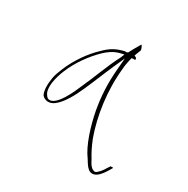

<svg xmlns="http://www.w3.org/2000/svg" viewBox="-160 -702 977 996"><g transform="rotate(30 328.0 -204.0)"><path d="M94 -176C87 -136 88 -95 100 -75C117 -56 146 -51 174 -73C209 -100 240 -155 265 -212C290 -267 312 -325 337 -381L369 -453L363 -380C356 -297 360 -220 374 -143C390 -60 420 39 463 96C480 125 493 142 507 147C539 159 564 129 586 94L599 72C601 70 599 69 594 68C587 72 587 69 587 63V66L572 88C564 102 555 114 545 123C535 135 526 137 516 131C503 126 492 110 481 87C465 62 448 29 432 -12C393 -121 371 -262 386 -402C387 -421 391 -438 394 -453L398 -471L408 -473C416 -473 419 -472 419 -471V-473C421 -482 418 -487 405 -490C410 -507 416 -518 420 -531C417 -545 411 -555 408 -558C408 -557 404 -553 402 -549C396 -539 375 -503 367 -486V-488C361 -484 360 -485 350 -485C300 -473 272 -455 239 -422C192 -378 143 -310 114 -238C104 -214 97 -194 94 -176ZM128 -236C156 -305 204 -369 249 -413C271 -434 296 -454 334 -464L357 -469L347 -445C310 -375 281 -290 246 -214C232 -180 181 -61 133 -71C125 -73 120 -78 115 -86C91 -117 107 -186 128 -236Z"/></g></svg>

Font: Stray Cat
Style: ExLtExtObl
Weight: 200
Version: Version 1.0